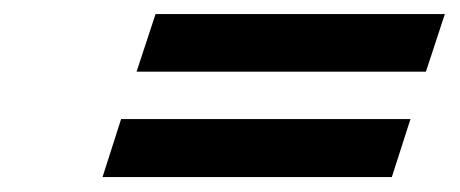

<svg xmlns="http://www.w3.org/2000/svg" viewBox="-20 -336 639 267"><path d="M524.9 -89.8H122.6L148.4 -170.4H550.8ZM572.3 -236.3H169.9L196.3 -316.4H598.6Z"/></svg>

Font: RIT Rachana
Style: Bold Italic
Weight: 700
Designer: Hussain KH
Version: 1.4.7